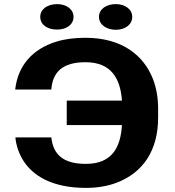

<svg xmlns="http://www.w3.org/2000/svg" viewBox="-20 -905 853 935"><path d="M396 -602C522 -602 566 -523 574 -415H305V-296H574C567 -187 526 -107 398 -107C288 -107 239 -152 230 -236H55C58 -200 69 -167 85 -137C135 -46 239 10 398 10C452 10 501 2 545 -14C677 -63 750 -173 750 -332V-377C750 -430 741 -478 725 -520C680 -635 575 -721 396 -721C342 -721 295 -715 254 -702C140 -667 67 -587 54 -469H230C236 -555 286 -602 396 -602ZM258 -761C304 -761 338 -785 338 -823C338 -860 303 -885 258 -885C212 -885 176 -861 176 -823C176 -784 211 -761 258 -761ZM544 -760C589 -760 624 -785 624 -823C624 -860 589 -885 544 -885C498 -885 462 -861 462 -823C462 -785 498 -760 544 -760Z"/></svg>

Font: Asimov
Style: XWid
Weight: 500
Designer: Google
Version: Version 2.000980; 2014